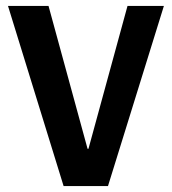

<svg xmlns="http://www.w3.org/2000/svg" viewBox="-20 -629 582 649"><path d="M345 0H195L7 -609H144L276 -126H279L411 -609H534Z"/></svg>

Font: IBM Plex Sans Arabic SmBld
Style: Regular
Weight: 600
Designer: Mike Abbink, Paul van der Laan, Pieter van Rosmalen, Wael Morcos, Khajak Apelian
Foundry: Bold Monday
Version: Version 1.005